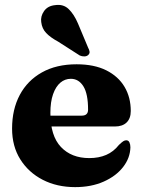

<svg xmlns="http://www.w3.org/2000/svg" viewBox="-20 -754 586 787"><path d="M516 -299Q516 -268.5 499 -252Q482 -235.5 450.5 -235.5H146V-280H315Q341 -280 341 -304.5Q341 -369.5 321.8 -400.2Q302.5 -431 270.5 -431Q246 -431 227.2 -415Q208.5 -399 197.5 -367.8Q186.5 -336.5 186.5 -291Q186.5 -197 229.8 -151.5Q273 -106 346 -106Q385 -106 415.2 -119Q445.5 -132 467.5 -160Q479 -171 485.2 -175Q491.5 -179 497.5 -179Q506.5 -179 510.5 -170.5Q514.5 -162 514.5 -150Q513.5 -106.5 484.5 -69.2Q455.5 -32 404.8 -9.5Q354 13 288 13Q213.5 13 155.2 -17Q97 -47 63.2 -100.8Q29.5 -154.5 29.5 -227Q29.5 -305.5 61 -364.8Q92.5 -424 151.8 -457.2Q211 -490.5 294 -490.5Q366 -490.5 415.5 -465.8Q465 -441 490.5 -398Q516 -355 516 -299ZM299.5 -658 341 -559Q345.5 -551 347 -543Q348.5 -535 341.5 -528.5Q335.5 -523 325.8 -522.8Q316 -522.5 307 -526.5L218 -583.5Q186.5 -600.5 169.2 -618.8Q152 -637 149 -663.5Q145.5 -687 160.5 -708.5Q175.5 -730 206 -733Q239.5 -738 261.5 -716.8Q283.5 -695.5 299.5 -658Z"/></svg>

Font: Fraunces
Style: Bold
Weight: 700
Version: Version 1.000;[b76b70a41]